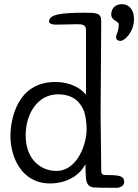

<svg xmlns="http://www.w3.org/2000/svg" viewBox="-20 -870 662 920"><path d="M465 -57C463 -204 462 -304 462 -325C462 -365 465 -697 465 -771C465 -808 439 -809 388 -809C270 -809 215 -801 215 -766C215 -757 232 -752 245 -752C295 -752 319 -754 352 -754C374 -754 392 -751 392 -726V-416C371 -443 323 -477 244 -477C59 -477 30 -292 30 -218C30 -121 81 9 220 9C292 9 359 -24 389 -83L391 -29C392 4 400 25 428 28C441 29 463 30 536 30C560 30 575 18 575 2C575 -23 559 -31 502 -31C470 -31 465 -31 465 -57ZM250 -51C177 -51 103 -104 103 -222C103 -323 159 -418 258 -418C339 -418 369 -372 384 -334C393 -301 395 -274 395 -248C395 -184 353 -51 250 -51ZM513 -801C513 -770 549 -770 549 -753C549 -718 536 -705 536 -693C536 -676 551 -674 557 -674C578 -674 622 -718 622 -778C622 -831 592 -850 565 -850C528 -850 513 -825 513 -801Z"/></svg>

Font: Life Savers
Style: Bold
Weight: 700
Designer: Pablo Impallari, Rodrigo Fuenzalida, Brenda Gallo
Foundry: Pablo Impallari, Rodrigo Fuenzalida, Brenda Gallo
Version: Version 3.000